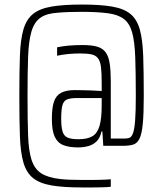

<svg xmlns="http://www.w3.org/2000/svg" viewBox="-20 -716 718 844"><path d="M340 108Q258 108 206 99Q154 90 125 66.5Q96 43 83 -1.5Q70 -46 67.5 -117.5Q65 -189 65 -294Q65 -399 67.5 -470.5Q70 -542 83 -586.5Q96 -631 125 -654.5Q154 -678 206 -687Q258 -696 340 -696Q422 -696 473.5 -687Q525 -678 553.5 -654.5Q582 -631 594.5 -586.5Q607 -542 609.5 -470Q612 -398 612 -294Q612 -215 607.5 -170Q603 -125 592.5 -105Q582 -85 564 -80Q546 -75 521 -75H434L430 -138H426Q420 -110 405 -95Q390 -80 369 -74Q348 -68 323 -68Q284 -68 258.5 -78Q233 -88 220.5 -115Q208 -142 208 -193Q208 -241 217 -268.5Q226 -296 248.5 -308Q271 -320 310 -320Q323 -320 340.5 -319.5Q358 -319 379.5 -318.5Q401 -318 427 -316V-352Q427 -395 424 -420.5Q421 -446 411 -459.5Q401 -473 382 -477Q363 -481 332 -481Q321 -481 307.5 -480.5Q294 -480 279.5 -478.5Q265 -477 252.5 -475Q240 -473 231 -471V-508Q254 -513 282 -515.5Q310 -518 343 -518Q384 -518 408.5 -510.5Q433 -503 445.5 -484.5Q458 -466 462.5 -435Q467 -404 467 -357V-107H529Q542 -107 550.5 -111Q559 -115 565 -131.5Q571 -148 574 -186.5Q577 -225 577 -294Q577 -396 574.5 -464.5Q572 -533 561 -573Q550 -613 524.5 -632.5Q499 -652 453 -658Q429 -661 400.5 -662.5Q372 -664 338 -664Q307 -664 280.5 -663Q254 -662 233 -660Q184 -657 157 -637.5Q130 -618 118 -576.5Q106 -535 103.5 -466Q101 -397 101 -294Q101 -189 103.5 -120.5Q106 -52 119 -12.5Q132 27 161.5 46Q191 65 245 71Q262 73 285.5 74Q309 75 339 75Q363 75 383 75Q403 75 419 74.5Q435 74 447 73.5Q459 73 467 72V105Q461 106 450.5 106.5Q440 107 424 107.5Q408 108 387 108Q366 108 340 108ZM325 -104Q364 -104 386 -117Q408 -130 417.5 -162.5Q427 -195 427 -253V-285H318Q290 -285 275 -279Q260 -273 254.5 -253.5Q249 -234 249 -194Q249 -158 255 -138Q261 -118 277.5 -111Q294 -104 325 -104Z"/></svg>

Font: Saira Condensed ExtraLight
Style: Regular
Weight: 250
Width: 3
Designer: Hector Gatti with collaboration of the Omnibus-Type team
Foundry: Omnibus-Type
Version: Version 1.101